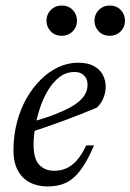

<svg xmlns="http://www.w3.org/2000/svg" viewBox="-20 -662 470 692"><path d="M248.5 -402.5Q219 -402.5 195.5 -385Q172 -367.5 154.2 -338.5Q136.5 -309.5 124.8 -274.8Q113 -240 107 -205Q101 -170 101 -141Q101 -89.5 121.5 -68Q142 -46.5 175 -46.5Q197.5 -46.5 217.2 -54.5Q237 -62.5 255.2 -82.2Q273.5 -102 291 -138H319Q294.5 -81 270.2 -48.8Q246 -16.5 217.8 -3.2Q189.5 10 152 10Q114.5 10 86.8 -4.8Q59 -19.5 43.8 -48.5Q28.5 -77.5 28.5 -120Q28.5 -172.5 40.8 -220Q53 -267.5 75.2 -306.8Q97.5 -346 126.8 -375Q156 -404 190.5 -420Q225 -436 261.5 -436Q296.5 -436 318.5 -423.8Q340.5 -411.5 350.8 -391.8Q361 -372 361 -349.5Q361 -328 351.8 -306.8Q342.5 -285.5 328 -273.5Q299 -261.5 270 -250Q241 -238.5 211.8 -227.8Q182.5 -217 153.2 -206.8Q124 -196.5 94.5 -187L96 -223Q144 -236.5 178.5 -250Q213 -263.5 235.8 -276.5Q258.5 -289.5 271.5 -302.8Q284.5 -316 290 -329.2Q295.5 -342.5 295.5 -356Q295.5 -370 290 -380.2Q284.5 -390.5 274.2 -396.5Q264 -402.5 248.5 -402.5ZM202.5 -533Q178 -533 162.8 -549Q147.5 -565 147.5 -587.5Q147.5 -602.5 154.5 -614.8Q161.5 -627 174 -634.5Q186.5 -642 202.5 -642Q227 -642 242.2 -626Q257.5 -610 257.5 -587.5Q257.5 -572.5 250.5 -560.2Q243.5 -548 231.2 -540.5Q219 -533 202.5 -533ZM375.5 -533Q351 -533 335.8 -549Q320.5 -565 320.5 -587.5Q320.5 -602.5 327.5 -614.8Q334.5 -627 347 -634.5Q359.5 -642 375.5 -642Q400 -642 415.2 -626Q430.5 -610 430.5 -587.5Q430.5 -572.5 423.5 -560.2Q416.5 -548 404.2 -540.5Q392 -533 375.5 -533Z"/></svg>

Font: Newsreader 16pt
Style: Italic
Weight: 400
Italic angle: -17°
Designer: Hugues Gentile
Foundry: Production Type
Version: Version 1.003